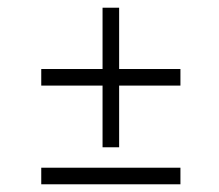

<svg xmlns="http://www.w3.org/2000/svg" viewBox="-20 -594 567 498"><path d="M246 -574H289V-415H448V-372H289V-212H246V-372H87V-415H246ZM87 -159H448V-116H87Z"/></svg>

Font: Synthetic Light
Style: Regular
Weight: 300
Designer: Santiago Orozco
Foundry: Typemade
Version: Version 2.000; ttfautohint (v1.8.4.7-5d5b)